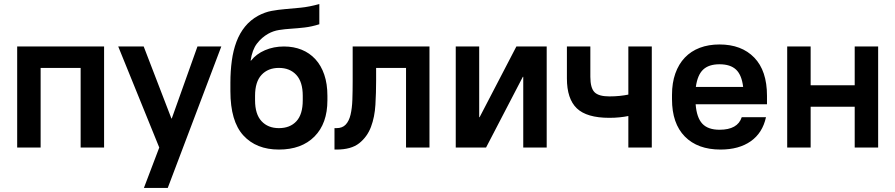

<svg xmlns="http://www.w3.org/2000/svg" viewBox="-20 -730 4430 950"><path d="M65 -500H495V0H379V-394H181V0H65Z M768 0 565 -500H691L828 -144H830L957 -500H1075L810 200H692Z M1360 10Q1248 10 1184 -60Q1120 -130 1120 -279V-321Q1120 -378 1127 -429.5Q1134 -481 1150 -523.5Q1166 -566 1192.5 -598.5Q1219 -631 1257 -652Q1291 -670 1323.5 -676Q1356 -682 1391.5 -685Q1427 -688 1468 -692Q1509 -696 1560 -710V-610Q1522 -598 1487.5 -594Q1453 -590 1421 -588Q1389 -586 1360.5 -581.5Q1332 -577 1307 -563Q1275 -545 1251.5 -514.5Q1228 -484 1220 -430H1222Q1248 -463 1291 -481.5Q1334 -500 1385 -500Q1433 -500 1472.5 -484Q1512 -468 1540.5 -437Q1569 -406 1584.5 -360.5Q1600 -315 1600 -256V-234Q1600 -119 1536 -54.5Q1472 10 1360 10ZM1360 -96Q1415 -96 1446.5 -130Q1478 -164 1478 -234V-256Q1478 -325 1446 -359.5Q1414 -394 1360 -394Q1306 -394 1274 -359.5Q1242 -325 1242 -256V-234Q1242 -165 1274 -130.5Q1306 -96 1360 -96Z M1635 -96H1645Q1674 -96 1690.5 -113.5Q1707 -131 1714.5 -162.5Q1722 -194 1723.5 -236.5Q1725 -279 1725 -330V-500H2105V0H1989V-394H1841V-330Q1841 -272 1837.5 -211.5Q1834 -151 1815.5 -102Q1797 -53 1757.5 -21.5Q1718 10 1645 10H1635Z M2235 -500H2351V-150H2353L2535 -500H2685V0H2569V-350H2567L2385 0H2235Z M2995 -147Q2883 -147 2834 -194Q2785 -241 2785 -342V-500H2901V-350Q2901 -295 2921.5 -274Q2942 -253 2995 -253Q3022 -253 3046 -255.5Q3070 -258 3089 -262V-500H3205V0H3089V-156Q3070 -152 3046 -149.5Q3022 -147 2995 -147Z M3545 10Q3432 10 3368.5 -54.5Q3305 -119 3305 -239V-261Q3305 -320 3321.5 -366.5Q3338 -413 3368.5 -445Q3399 -477 3442.5 -493.5Q3486 -510 3540 -510Q3649 -510 3712 -445Q3775 -380 3775 -256V-214H3422Q3427 -148 3455 -118Q3483 -88 3540 -88Q3630 -88 3650 -150H3770Q3753 -72 3694.5 -31Q3636 10 3545 10ZM3540 -412Q3487 -412 3459 -385.5Q3431 -359 3423 -300H3657Q3650 -359 3622 -385.5Q3594 -412 3540 -412Z M3875 -500H3991V-308H4209V-500H4325V0H4209V-202H3991V0H3875Z"/></svg>

Font: PT Root UI Bold
Style: Regular
Weight: 700
Designer: Vitaly Kuzmin
Foundry: ParaType Ltd.
Version: Version 2.000G